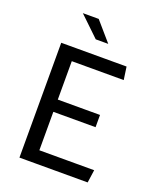

<svg xmlns="http://www.w3.org/2000/svg" viewBox="-168 -1043 955 1147"><g transform="rotate(20 310.0 -470.0)"><path d="M96 0V-730H192.8V0ZM529.7 0H151.2V-81.8H541.3ZM461.2 -326.2H156.2V-404H461.2ZM151.2 -648.2V-730H511.3L523 -648.2ZM156.8 -940.5H257.7L362.2 -819.8H282.7Z"/></g></svg>

Font: Monaspace Krypton Var
Style: Regular
Weight: 400
Designer: Riley Cran and the Lettermatic Team
Version: Version 1.101 (Monaspace Krypton Var)